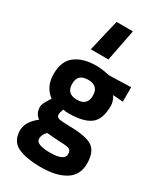

<svg xmlns="http://www.w3.org/2000/svg" viewBox="-253 -908 1041 1228"><g transform="rotate(30 267.0 -293.5)"><path d="M346 -817 300 -583H170L225 -817ZM515 63Q515 148 449 189Q383 230 270.5 230Q158 230 97.5 200Q37 170 37 91Q37 28 109 -28Q72 -53 72 -104Q72 -124 102 -170L111 -184Q43 -233 43 -328.5Q43 -424 100.5 -467Q158 -510 253 -510Q296 -510 338 -500L354 -497L515 -502V-395L440 -401Q462 -367 462 -333Q462 -233 411 -195Q360 -157 251 -157Q228 -157 210 -161Q200 -135 200 -118.5Q200 -102 217 -96Q234 -90 297 -89Q423 -88 469 -55.5Q515 -23 515 63ZM169 77Q169 120 274.5 120Q380 120 380 70Q380 43 362 35.5Q344 28 286 27L196 20Q169 47 169 77ZM177 -333Q177 -259 253.5 -259Q330 -259 330 -332.5Q330 -406 253.5 -406Q177 -406 177 -333Z"/></g></svg>

Font: Titillium Web[RUS by Daymarius]
Style: Bold
Weight: 700
Designer: Cyrillization by Daymarius
Foundry: Cyrillization by Daymarius
Version: Version 1.002 September 11, 2018